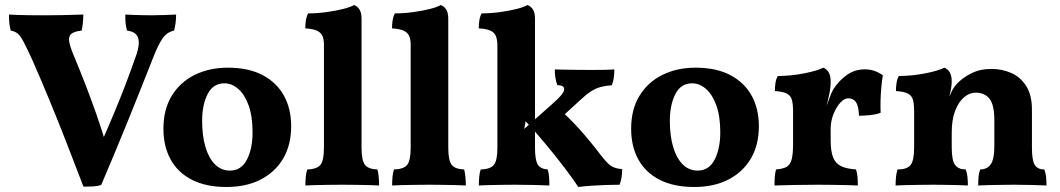

<svg xmlns="http://www.w3.org/2000/svg" viewBox="-20 -737 4227 766"><path d="M313 7.8Q278.8 -82 244.4 -170.2Q210 -258.4 175.8 -341.1Q141.6 -423.8 109 -497.6Q87.4 -544.8 74.5 -569.4Q61.6 -594 50.3 -603.2Q39 -612.4 22.8 -615Q19.2 -627.6 17.3 -644.2Q15.4 -660.8 16 -679Q27.8 -678 46.6 -677.5Q65.4 -677 87 -676.5Q108.6 -676 128.6 -676Q148.6 -676 162.2 -676Q189.4 -676 230.8 -676.7Q272.2 -677.4 312.6 -679Q312 -658 310.2 -642.1Q308.4 -626.2 305.8 -615Q277.2 -611.8 265 -602.4Q252.8 -593 255.9 -572Q259 -551 276 -511.6Q300 -453.6 321.5 -398.1Q343 -342.6 363.7 -283.6Q384.4 -224.6 405 -156H379.2Q408.2 -221.6 432.3 -279Q456.4 -336.4 478.9 -394.8Q501.4 -453.2 524.8 -520.6Q538.4 -560.4 531.2 -585.2Q524 -610 486.8 -615Q483.2 -627.2 481.3 -642.8Q479.4 -658.4 480 -679Q492.8 -678 510.7 -677.5Q528.6 -677 547.7 -676.5Q566.8 -676 582.4 -676Q606.6 -676 635.7 -677Q664.8 -678 682.6 -679Q682.6 -660.8 680.4 -644.9Q678.2 -629 674.6 -615Q646.2 -608.8 629 -584.5Q611.8 -560.2 591 -507.2Q541.6 -381.2 490.6 -255.5Q439.6 -129.8 383.8 0.8Q369.6 5.8 350.6 6.8Q331.6 7.8 313 7.8Z M883.2 9Q802 9 745.9 -19.6Q689.8 -48.2 660.9 -100.5Q632 -152.8 632 -223.6Q632 -301.2 665.8 -355.8Q699.6 -410.4 757.8 -438.7Q816 -467 888.6 -467Q972.2 -467 1028.4 -437Q1084.6 -407 1113.1 -354.7Q1141.6 -302.4 1141.6 -233.8Q1141.6 -158.8 1109.8 -104.7Q1078 -50.6 1020.3 -20.8Q962.6 9 883.2 9ZM897.8 -56.4Q942.2 -56.4 964.9 -99.9Q987.6 -143.4 987.6 -209.2Q987.6 -273 971.8 -316.7Q956 -360.4 930.4 -382.5Q904.8 -404.6 875.6 -404.6Q830.2 -404.6 808.3 -361.5Q786.4 -318.4 786.4 -254.8Q786.4 -196.4 799.3 -151.8Q812.2 -107.2 837.1 -81.8Q862 -56.4 897.8 -56.4Z M1198.4 3Q1198.4 -16 1200 -32.3Q1201.6 -48.6 1205.8 -61Q1245.8 -62.2 1259.1 -80.1Q1272.4 -98 1272.4 -148V-559.4Q1272.4 -580 1266.4 -593.6Q1260.4 -607.2 1244.4 -614.6Q1228.4 -622 1198 -623.8Q1198 -639.6 1200.3 -655.2Q1202.6 -670.8 1209.4 -683.6Q1244.8 -683.6 1281.9 -688.6Q1319 -693.6 1348.6 -701.1Q1378.2 -708.6 1392.6 -717Q1406.4 -711.6 1414.4 -698.7Q1422.4 -685.8 1422.4 -662.6V-148Q1422.4 -98 1435.6 -80.1Q1448.8 -62.2 1485.6 -61Q1489.2 -48.6 1490.8 -31.7Q1492.4 -14.8 1492.4 3Q1478 2 1454.4 1.5Q1430.8 1 1402.6 0.5Q1374.4 0 1345.8 0Q1317.2 0 1288.6 0.5Q1260 1 1236 1.5Q1212 2 1198.4 3Z M1544.4 3Q1544.4 -16 1546 -32.3Q1547.6 -48.6 1551.8 -61Q1591.8 -62.2 1605.1 -80.1Q1618.4 -98 1618.4 -148V-559.4Q1618.4 -580 1612.4 -593.6Q1606.4 -607.2 1590.4 -614.6Q1574.4 -622 1544 -623.8Q1544 -639.6 1546.3 -655.2Q1548.6 -670.8 1555.4 -683.6Q1590.8 -683.6 1627.9 -688.6Q1665 -693.6 1694.6 -701.1Q1724.2 -708.6 1738.6 -717Q1752.4 -711.6 1760.4 -698.7Q1768.4 -685.8 1768.4 -662.6V-148Q1768.4 -98 1781.6 -80.1Q1794.8 -62.2 1831.6 -61Q1835.2 -48.6 1836.8 -31.7Q1838.4 -14.8 1838.4 3Q1824 2 1800.4 1.5Q1776.8 1 1748.6 0.5Q1720.4 0 1691.8 0Q1663.2 0 1634.6 0.5Q1606 1 1582 1.5Q1558 2 1544.4 3Z M1890.4 3Q1890.4 -16 1892 -32.3Q1893.6 -48.6 1897.8 -61Q1937.8 -62.2 1951.1 -80.1Q1964.4 -98 1964.4 -148V-553.4Q1964.4 -576.4 1959 -591.5Q1953.6 -606.6 1937.6 -614.3Q1921.6 -622 1890 -623.8Q1890 -639.6 1892.3 -655.2Q1894.6 -670.8 1901.4 -683.6Q1936.8 -683.6 1973.9 -688.6Q2011 -693.6 2040.6 -701.1Q2070.2 -708.6 2084.6 -717Q2098.4 -711.6 2106.4 -698.7Q2114.4 -685.8 2114.4 -662.6V-148Q2114.4 -99.2 2125.2 -81Q2136 -62.8 2165 -61Q2169.2 -48.6 2170.5 -31.7Q2171.8 -14.8 2171.8 3Q2150 2 2112 1Q2074 0 2034.2 0Q2008 0 1979.7 0.5Q1951.4 1 1927.7 1.5Q1904 2 1890.4 3ZM2287.2 9Q2266.6 -22.4 2231.4 -68.8Q2196.2 -115.2 2155.3 -164Q2114.4 -212.8 2077.2 -253.2L2071.4 -222.8L2183.6 -322.4Q2211 -346.8 2220.9 -359.8Q2230.8 -372.8 2230.8 -380.8Q2230.8 -388.8 2224.6 -392.8Q2218.4 -396.8 2203.6 -397.4Q2197.6 -413.4 2195.5 -428.5Q2193.4 -443.6 2193.4 -460Q2209 -459.6 2233.1 -459.1Q2257.2 -458.6 2284.6 -458.3Q2312 -458 2337 -458Q2360.6 -458 2384.7 -458.3Q2408.8 -458.6 2431 -460Q2431 -442.8 2428.9 -427.4Q2426.8 -412 2421 -397Q2395.6 -395.2 2375.8 -389.8Q2356 -384.4 2337 -372Q2318 -359.6 2293.6 -336.6L2211.2 -261.2L2199.6 -311.8Q2249 -269.2 2291.5 -222Q2334 -174.8 2379.8 -114.4Q2395 -95.2 2406.5 -84.3Q2418 -73.4 2431 -68.5Q2444 -63.6 2462.2 -62.2Q2462.2 -45.8 2459.7 -29.3Q2457.2 -12.8 2451.8 0Q2427.2 0 2397.2 1Q2367.2 2 2338.2 4Q2309.2 6 2287.2 9Z M2749.2 9Q2668 9 2611.9 -19.6Q2555.8 -48.2 2526.9 -100.5Q2498 -152.8 2498 -223.6Q2498 -301.2 2531.8 -355.8Q2565.6 -410.4 2623.8 -438.7Q2682 -467 2754.6 -467Q2838.2 -467 2894.4 -437Q2950.6 -407 2979.1 -354.7Q3007.6 -302.4 3007.6 -233.8Q3007.6 -158.8 2975.8 -104.7Q2944 -50.6 2886.3 -20.8Q2828.6 9 2749.2 9ZM2763.8 -56.4Q2808.2 -56.4 2830.9 -99.9Q2853.6 -143.4 2853.6 -209.2Q2853.6 -273 2837.8 -316.7Q2822 -360.4 2796.4 -382.5Q2770.8 -404.6 2741.6 -404.6Q2696.2 -404.6 2674.3 -361.5Q2652.4 -318.4 2652.4 -254.8Q2652.4 -196.4 2665.3 -151.8Q2678.2 -107.2 2703.1 -81.8Q2728 -56.4 2763.8 -56.4Z M3294 -177Q3294 -134 3303.6 -109.5Q3313.2 -85 3335.1 -74.3Q3357 -63.6 3395 -61Q3399.8 -47.6 3401.1 -30.6Q3402.4 -13.6 3402.4 3Q3385 2 3358.5 1.5Q3332 1 3302.2 0.5Q3272.4 0 3244 0Q3197.6 0 3147.8 1Q3098 2 3070 3Q3070 -18.4 3071.3 -33.9Q3072.6 -49.4 3076.2 -61Q3102.8 -63 3117.7 -71.1Q3132.6 -79.2 3138.3 -100.7Q3144 -122.2 3144 -163V-227H3294ZM3294 -294.8V-208H3144V-317.2L3294 -411Q3294 -386.8 3288.6 -362.2Q3283.2 -337.6 3275.2 -301.6ZM3272 -297.4Q3280 -319.4 3288.4 -343.4Q3296.8 -367.4 3303.8 -379.4Q3325.8 -414.4 3357.9 -437.4Q3390 -460.4 3430.2 -460.4Q3469.4 -460.4 3502.2 -436.4Q3498.6 -416.2 3496.2 -389.5Q3493.8 -362.8 3493 -335.8Q3492.2 -308.8 3493.4 -287.2Q3477.8 -280.6 3452.1 -277.9Q3426.4 -275.2 3407 -275.2Q3405.6 -314.2 3394.8 -329.5Q3384 -344.8 3364 -344.8Q3348.4 -344.8 3332.5 -327.4Q3316.6 -310 3305.3 -282.2Q3294 -254.4 3294 -222.6ZM3144 -208V-292Q3144 -320.4 3139.6 -337.7Q3135.2 -355 3119.8 -363.3Q3104.4 -371.6 3071.4 -373.8Q3071.4 -389.6 3073.7 -405.2Q3076 -420.8 3082.8 -433.6Q3139.6 -434.4 3190.4 -444.7Q3241.2 -455 3264.8 -467Q3278 -461.6 3286 -448.5Q3294 -435.4 3294 -411Z M3627 -208V-292Q3627 -320.4 3622.6 -337.7Q3618.2 -355 3602.8 -363.3Q3587.4 -371.6 3554.4 -373.8Q3554.4 -389.6 3556.7 -405.2Q3559 -420.8 3565.8 -433.6Q3622.6 -434.4 3673.4 -444.7Q3724.2 -455 3747.8 -467Q3761 -461.6 3769 -448.5Q3777 -435.4 3777 -411ZM4097 -148Q4097 -97.2 4108.2 -79.1Q4119.4 -61 4146.4 -61Q4151.8 -47.2 4153.4 -32.2Q4155 -17.2 4155 3Q4133 2 4097.2 1Q4061.4 0 4028 0Q4006.2 0 3977.6 0.5Q3949 1 3923.3 1.5Q3897.6 2 3882.6 3Q3882.6 -14.8 3883.9 -30.9Q3885.2 -47 3890.6 -61Q3917.6 -61 3932.3 -81Q3947 -101 3947 -154.6V-256.8Q3947 -319.4 3927.4 -343.4Q3907.8 -367.4 3872.6 -367.4Q3847.8 -367.4 3826 -348.8Q3804.2 -330.2 3790.6 -294.9Q3777 -259.6 3777 -207.6V-148Q3777 -96.8 3790.5 -78.9Q3804 -61 3832.8 -61Q3838.2 -46 3839.8 -31Q3841.4 -16 3841.4 3Q3826.8 2 3802.6 1.5Q3778.4 1 3751.7 0.5Q3725 0 3702 0Q3679 0 3650.1 0.5Q3621.2 1 3594.6 1.5Q3568 2 3553 3Q3553 -16 3554.9 -33Q3556.8 -50 3561 -61Q3600 -61 3613.5 -79.5Q3627 -98 3627 -148V-292L3777 -411Q3777 -399 3774.3 -383.4Q3771.6 -367.8 3767 -350.8Q3773 -364.8 3779.6 -377.6Q3786.2 -390.4 3796.4 -401.4Q3817.6 -425 3853.3 -443.5Q3889 -462 3935.4 -462Q3977.6 -462 4014.3 -445.9Q4051 -429.8 4074 -394Q4097 -358.2 4097 -299Z"/></svg>

Font: Vollkorn
Style: Regular
Weight: 400
Designer: Friedrich Althausen
Foundry: Friedrich Althausen
Version: Version 4.104